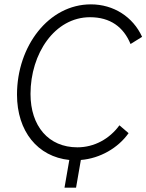

<svg xmlns="http://www.w3.org/2000/svg" viewBox="-20 -725 672 881"><path d="M276 136H329L351 9C439 2 522 -46 570 -114L528 -150C482 -87 412 -49 335 -49C203 -49 120 -146 120 -294C120 -479 231 -646 393 -646C486 -646 547 -601 579 -523L632 -556C590 -648 501 -705 397 -705C203 -705 58 -513 58 -291C58 -122 153 -6 298 9Z"/></svg>

Font: Fixel Text 20240404 Light
Style: Italic
Weight: 300
Width: 4
Italic angle: -10°
Designer: AlfaBravo + MacPaw
Foundry: Kyrylo Tkachov, Marchela Mozhyna, Serhii Makarenko, Maria Weinstein, Zakhar Kryvoshyya
Version: Version 1.211;Glyphs 3.2 (3225)